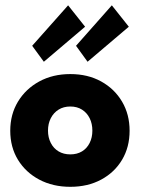

<svg xmlns="http://www.w3.org/2000/svg" viewBox="-20 -708 546 740"><path d="M251 12Q183.5 12 131.2 -15.8Q79 -43.5 49.2 -92.2Q19.5 -141 19.5 -204Q19.5 -267 49.2 -316.2Q79 -365.5 131.2 -394Q183.5 -422.5 251 -422.5Q318.5 -422.5 370 -394Q421.5 -365.5 450.5 -316.2Q479.5 -267 479.5 -204Q479.5 -141 450.5 -92.2Q421.5 -43.5 370 -15.8Q318.5 12 251 12ZM251 -113Q277 -113 296 -124.5Q315 -136 325.5 -157Q336 -178 336 -204.5Q336 -231.5 325.5 -252.5Q315 -273.5 296 -285.5Q277 -297.5 251 -297.5Q225 -297.5 205.8 -285.5Q186.5 -273.5 175.8 -252.5Q165 -231.5 165 -204.5Q165 -178 175.8 -157Q186.5 -136 205.8 -124.5Q225 -113 251 -113ZM317.5 -470 273 -531.5 411 -687.5 476.5 -605ZM149 -470 104 -531.5 242.5 -687.5 308 -605Z"/></svg>

Font: League Spartan Thin
Style: Bold
Weight: 700
Version: Version 2.002